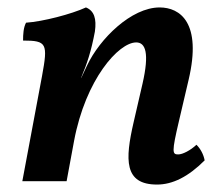

<svg xmlns="http://www.w3.org/2000/svg" viewBox="-20 -487 600 516"><path d="M508 -98C492 -83 471 -72 459 -72C443 -72 441 -77 461 -162L487 -273C523 -426 464 -467 409 -467C333 -467 248 -383 214 -311L198 -277V-278C214 -316 225 -349 235 -402C240 -437 233 -458 211 -467C172 -449 95 -429 50 -426C43 -413 42 -395 42 -378C106 -378 109 -370 93 -283L40 0H159L179 -108C210 -274 299 -373 346 -373C371 -373 382 -345 363 -262L339 -158C316 -58 313 9 402 9C444 9 486 -12 530 -56C527 -72 519 -87 508 -98Z"/></svg>

Font: Vollkorn Semibold
Style: Italic
Weight: 600
Italic angle: -11°
Designer: Friedrich Althausen
Foundry: Friedrich Althausen
Version: Version 4.015;PS 004.015;hotconv 1.0.88;makeotf.lib2.5.64775